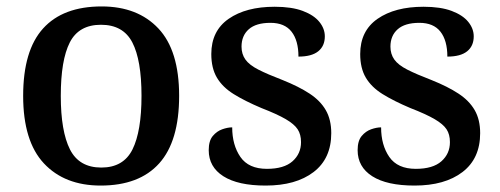

<svg xmlns="http://www.w3.org/2000/svg" viewBox="-20 -567 1555 597"><path d="M293 10Q181 10 116.5 -59Q52 -128 52 -269Q52 -410 114 -478.5Q176 -547 296 -547Q408 -547 472.5 -478.5Q537 -410 537 -269Q537 -128 475 -59Q413 10 293 10ZM295 -46Q364 -46 392 -102.5Q420 -159 420 -269Q420 -380 391.5 -435Q363 -490 294 -490Q225 -490 197 -435Q169 -380 169 -269Q169 -159 197.5 -102.5Q226 -46 295 -46Z M806 10Q720 10 674.5 -19Q629 -48 629 -100Q629 -129 641.5 -144Q654 -159 671 -165Q688 -171 702 -171Q702 -116 727.5 -79Q753 -42 810 -42Q863 -42 889.5 -65.5Q916 -89 916 -125Q916 -149 905.5 -165Q895 -181 868.5 -196.5Q842 -212 793 -231Q741 -253 706.5 -274.5Q672 -296 654.5 -325.5Q637 -355 637 -399Q637 -471 691 -508.5Q745 -546 834 -546Q887 -546 921.5 -533Q956 -520 973 -499Q990 -478 990 -454Q990 -424 969.5 -407.5Q949 -391 908 -391Q908 -441 886.5 -468.5Q865 -496 821 -496Q776 -496 753.5 -476Q731 -456 731 -422Q731 -399 743 -382Q755 -365 783.5 -350.5Q812 -336 859 -318Q909 -298 942.5 -276Q976 -254 993 -224.5Q1010 -195 1010 -153Q1010 -74 955 -32Q900 10 806 10Z M1269 10Q1183 10 1137.5 -19Q1092 -48 1092 -100Q1092 -129 1104.5 -144Q1117 -159 1134 -165Q1151 -171 1165 -171Q1165 -116 1190.5 -79Q1216 -42 1273 -42Q1326 -42 1352.5 -65.5Q1379 -89 1379 -125Q1379 -149 1368.5 -165Q1358 -181 1331.5 -196.5Q1305 -212 1256 -231Q1204 -253 1169.5 -274.5Q1135 -296 1117.5 -325.5Q1100 -355 1100 -399Q1100 -471 1154 -508.5Q1208 -546 1297 -546Q1350 -546 1384.5 -533Q1419 -520 1436 -499Q1453 -478 1453 -454Q1453 -424 1432.5 -407.5Q1412 -391 1371 -391Q1371 -441 1349.5 -468.5Q1328 -496 1284 -496Q1239 -496 1216.5 -476Q1194 -456 1194 -422Q1194 -399 1206 -382Q1218 -365 1246.5 -350.5Q1275 -336 1322 -318Q1372 -298 1405.5 -276Q1439 -254 1456 -224.5Q1473 -195 1473 -153Q1473 -74 1418 -32Q1363 10 1269 10Z"/></svg>

Font: Noto Naskh Arabic Medium
Style: Regular
Weight: 500
Designer: Monotype Design Team, David Williams, Mohamad Dakak and Nizar Qandah
Foundry: Monotype Imaging Inc.
Version: Version 2.016